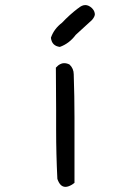

<svg xmlns="http://www.w3.org/2000/svg" viewBox="-20 -725 540 755"><path d="M341.8 -646.5Q348.1 -653.8 350.6 -659.7Q353 -665.5 353 -668.7Q353 -671.9 352.5 -672.9Q351.1 -683.6 340.8 -693.8Q328.1 -705.1 315.4 -705.1Q302.2 -705.1 288.1 -692.9Q288.1 -692.9 287.6 -692.9Q253.9 -667.5 223.6 -635.3Q192.4 -611.8 180.2 -576.7Q182.1 -560.1 190.9 -551.3Q199.7 -542.5 215.3 -540.5Q252.4 -553.7 277.8 -587.9Q310.5 -617.7 341.8 -646.5ZM253.4 -471.2Q243.2 -476.6 232.2 -476.6Q221.2 -476.6 209.5 -468.3Q204.6 -463.9 199.7 -459Q200.7 -353.5 200.7 -293.2Q200.7 -232.9 200.7 -216.8Q200.7 -119.6 205.6 -21.5Q210.9 -5.9 218.8 2Q226.6 9.8 237.5 9.8Q248.5 9.8 263.2 1Q268.1 -2 272.9 -5.9V-221.7Q272.9 -242.7 272.9 -263.2Q272.9 -346.7 270 -429.7Q270 -431.2 270 -432.1Q270 -455.6 253.4 -471.2Z"/></svg>

Font: Bakudai
Style: Light
Weight: 300
Version: Version 1.48